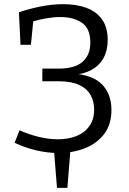

<svg xmlns="http://www.w3.org/2000/svg" viewBox="-20 -727 619 924"><path d="M254.3 177 239.3 -9.3 319.3 -10 304.3 177ZM50.3 -39.7 74 -100Q119.3 -79.7 167.2 -68.2Q215 -56.7 258.7 -56.7Q307.7 -56.7 346.8 -71.8Q386 -87 409.5 -119.2Q433 -151.3 433 -200Q433 -239 416 -269.7Q399 -300.3 361 -318.2Q323 -336 259.7 -336H183.7V-396.7H260Q339.3 -396.7 377 -429.2Q414.7 -461.7 414.7 -522.7Q414.7 -589.3 374.5 -617.2Q334.3 -645 269.7 -645Q238.7 -645 202.2 -638.7Q165.7 -632.3 128 -621L141 -634.3L128.7 -511.3H78.7L71 -668Q127.3 -686.7 181.3 -696.8Q235.3 -707 284.3 -707Q347 -707 395.2 -689.5Q443.3 -672 470.8 -634Q498.3 -596 498.3 -534.7Q498.3 -485 478.7 -448.7Q459 -412.3 421.5 -391.3Q384 -370.3 329.7 -366L329.3 -373Q426.3 -367 471.3 -320.5Q516.3 -274 516.3 -198.3Q516.3 -127.7 481.3 -82Q446.3 -36.3 388.3 -13.5Q330.3 9.3 261 9.3Q209.3 9.3 155.2 -3.2Q101 -15.7 50.3 -39.7Z"/></svg>

Font: Bitter Thin
Style: Regular
Weight: 100
Designer: Sol Matas, and Bitter project Authors
Foundry: Sol Matas
Version: Version 2.002